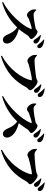

<svg xmlns="http://www.w3.org/2000/svg" viewBox="1505 -2400 952 4002"><g transform="rotate(90 1981.0 -399.0)"><path d="M709 -764C758 -720 781 -682 799 -654C813 -631 827 -621 844 -621C869 -621 887 -640 887 -663C887 -682 881 -699 861 -717C827 -748 775 -764 717 -776ZM178 -673C175 -646 175 -619 182 -594C194 -552 245 -485 297 -485C328 -485 343 -512 377 -525C425 -544 547 -584 571 -584C582 -584 588 -579 582 -563C507 -372 256 -107 20 15L30 33C299 -40 461 -189 553 -281C645 -215 674 -137 710 -61C734 -12 765 17 811 17C859 17 888 -26 888 -62C888 -185 749 -274 586 -315C645 -382 692 -463 727 -511C738 -526 793 -545 793 -578C793 -616 689 -706 640 -706C616 -706 596 -671 569 -665C525 -655 361 -623 284 -623C250 -623 218 -648 192 -679ZM803 -835C859 -790 878 -759 894 -737C912 -712 924 -700 945 -700C969 -700 983 -716 983 -740C983 -764 974 -784 949 -802C919 -823 870 -838 810 -846Z M1872 -631C1897 -631 1915 -650 1915 -673C1915 -692 1909 -709 1889 -727C1855 -758 1803 -774 1745 -786L1737 -774C1786 -730 1809 -692 1827 -664C1842 -641 1855 -631 1872 -631ZM1964 -709C1988 -709 2002 -725 2002 -749C2002 -773 1993 -793 1968 -811C1938 -832 1889 -847 1829 -855L1822 -844C1878 -799 1897 -768 1913 -746C1931 -721 1943 -709 1964 -709ZM1137 -694 1125 -689C1124 -663 1122 -643 1129 -613C1139 -569 1197 -494 1249 -494C1274 -494 1301 -515 1322 -521C1379 -537 1567 -587 1647 -587C1652 -587 1655 -583 1654 -578C1612 -366 1406 -103 1140 39L1150 57C1489 -43 1674 -233 1802 -474C1819 -506 1860 -517 1860 -557C1860 -597 1739 -706 1684 -706C1651 -706 1651 -690 1602 -679C1545 -666 1327 -643 1235 -643C1197 -643 1170 -664 1137 -694Z M2669 -764C2718 -720 2741 -682 2759 -654C2773 -631 2787 -621 2804 -621C2829 -621 2847 -640 2847 -663C2847 -682 2841 -699 2821 -717C2787 -748 2735 -764 2677 -776ZM2138 -673C2135 -646 2135 -619 2142 -594C2154 -552 2205 -485 2257 -485C2288 -485 2303 -512 2337 -525C2385 -544 2507 -584 2531 -584C2542 -584 2548 -579 2542 -563C2467 -372 2216 -107 1980 15L1990 33C2259 -40 2421 -189 2513 -281C2605 -215 2634 -137 2670 -61C2694 -12 2725 17 2771 17C2819 17 2848 -26 2848 -62C2848 -185 2709 -274 2546 -315C2605 -382 2652 -463 2687 -511C2698 -526 2753 -545 2753 -578C2753 -616 2649 -706 2600 -706C2576 -706 2556 -671 2529 -665C2485 -655 2321 -623 2244 -623C2210 -623 2178 -648 2152 -679ZM2763 -835C2819 -790 2838 -759 2854 -737C2872 -712 2884 -700 2905 -700C2929 -700 2943 -716 2943 -740C2943 -764 2934 -784 2909 -802C2879 -823 2830 -838 2770 -846Z M3832 -631C3857 -631 3875 -650 3875 -673C3875 -692 3869 -709 3849 -727C3815 -758 3763 -774 3705 -786L3697 -774C3746 -730 3769 -692 3787 -664C3802 -641 3815 -631 3832 -631ZM3924 -709C3948 -709 3962 -725 3962 -749C3962 -773 3953 -793 3928 -811C3898 -832 3849 -847 3789 -855L3782 -844C3838 -799 3857 -768 3873 -746C3891 -721 3903 -709 3924 -709ZM3097 -694 3085 -689C3084 -663 3082 -643 3089 -613C3099 -569 3157 -494 3209 -494C3234 -494 3261 -515 3282 -521C3339 -537 3527 -587 3607 -587C3612 -587 3615 -583 3614 -578C3572 -366 3366 -103 3100 39L3110 57C3449 -43 3634 -233 3762 -474C3779 -506 3820 -517 3820 -557C3820 -597 3699 -706 3644 -706C3611 -706 3611 -690 3562 -679C3505 -666 3287 -643 3195 -643C3157 -643 3130 -664 3097 -694Z"/></g></svg>

Font: Noto Serif TC Black
Style: Regular
Weight: 900
Version: Version 1.001;PS 1.001;hotconv 16.6.54;makeotf.lib2.5.65590